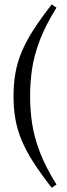

<svg xmlns="http://www.w3.org/2000/svg" viewBox="-20 -730 311 887"><path d="M119 -286Q119 -223.5 128.2 -160.5Q137.5 -97.5 163.8 -28.2Q190 41 241 122.5L219 137.5Q168.5 73 134.5 20Q100.5 -33 80.2 -81.5Q60 -130 51.2 -179.5Q42.5 -229 42.5 -286Q42.5 -343 51.2 -392.5Q60 -442 80.2 -490.5Q100.5 -539 134.5 -592Q168.5 -645 219 -709.5L241 -694.5Q190 -613 163.8 -543.8Q137.5 -474.5 128.2 -411.8Q119 -349 119 -286Z"/></svg>

Font: Newsreader Text
Style: Regular
Weight: 400
Designer: Hugues Gentile
Foundry: Production Type
Version: Version 1.002